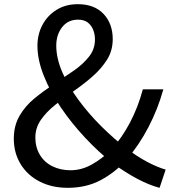

<svg xmlns="http://www.w3.org/2000/svg" viewBox="-20 -825 858 918"><path d="M304 73Q228 73 169.5 43Q111 13 78.5 -40.5Q46 -94 46 -162Q46 -224 73.5 -271.5Q101 -319 146 -355.5Q191 -392 239.5 -424Q288 -456 332.5 -487Q377 -518 405.5 -554Q434 -590 434 -636Q434 -661 425.5 -682.5Q417 -704 399.5 -717.5Q382 -731 353 -731Q305 -731 277 -695Q249 -659 249 -607Q249 -547 277.5 -480.5Q306 -414 355.5 -347Q405 -280 465 -220.5Q525 -161 585 -115Q635 -77 683 -51.5Q731 -26 772 -14L743 73Q693 60 636.5 30Q580 0 521 -43Q452 -97 387 -166.5Q322 -236 271 -311Q220 -386 189.5 -462.5Q159 -539 159 -606Q159 -661 183 -706Q207 -751 250.5 -778Q294 -805 352 -805Q431 -805 475 -758.5Q519 -712 519 -638Q519 -583 492 -540Q465 -497 423.5 -460.5Q382 -424 334.5 -391Q287 -358 244.5 -324Q202 -290 175.5 -252Q149 -214 149 -167Q149 -121 170.5 -85Q192 -49 230.5 -30Q269 -11 317 -11Q370 -11 419 -38.5Q468 -66 512 -109Q563 -166 601.5 -239Q640 -312 663 -398H761Q735 -304 690 -217.5Q645 -131 584 -60Q531 -1 462 36Q393 73 304 73Z"/></svg>

Font: Farlight84_Sys_V01
Style: Regular
Weight: 400
Designer: Ryoko NISHIZUKA  (kana, bopomofo & ideographs); Paul D. Hunt (Latin, Greek & Cyrillic); Sandoll Communications , Soo-you
Foundry: Adobe
Version: Version 2.004;October 29, 2024;FontCreator 14.0.0.2814 64-bi